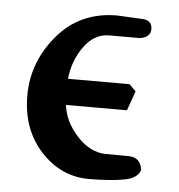

<svg xmlns="http://www.w3.org/2000/svg" viewBox="-43 -531 552 593"><g transform="rotate(5 233.0 -234.5)"><path d="M254.4 21Q166.5 21 104.2 -47.1Q42 -115.2 42 -219.2Q42 -323.7 112.3 -406.7Q182.6 -489.7 296.9 -489.7L373 -485.8Q405.8 -485.8 405.8 -456.1Q405.3 -431.6 373 -426.3H277.8Q231.4 -426.3 199.7 -381.8Q168 -337.4 162.6 -281.7H353.5L374 -261.2L352.5 -200.7H163.6Q169.4 -148.9 210.4 -104.7Q251.5 -60.5 300.3 -60.5L371.6 -60.1Q407.2 -58.6 412.1 -21.5Q405.3 4.4 365 12.5Q324.7 20.5 254.4 21Z"/></g></svg>

Font: Kelvinch
Style: Bold
Weight: 700
Designer: Paul James Miller
Foundry: High-Logic / Made with FontCreator
Version: Version 3.501;March 28, 2021;FontCreator 13.0.0.2683 64-bit